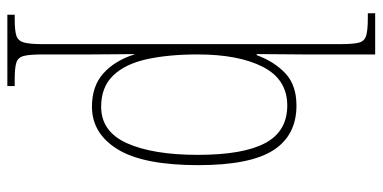

<svg xmlns="http://www.w3.org/2000/svg" viewBox="-279 -521 1040 522"><g transform="rotate(90 241.0 -260.0)"><path d="M20 240V220H33Q63 220 77 215.5Q91 211 95.5 195Q100 179 100 143V-664Q100 -700 96 -715.5Q92 -731 77 -735.5Q62 -740 30 -740H16V-760H128V-564Q128 -532 127.5 -501Q127 -470 127 -438H130Q147 -485 179 -515.5Q211 -546 267 -546Q348 -546 388.5 -483Q429 -420 429 -279Q429 -130 386 -60Q343 10 270 10Q214 10 179.5 -21Q145 -52 128 -105H127Q127 -88 127.5 -58Q128 -28 128 14V143Q128 179 132 195Q136 211 150 215.5Q164 220 195 220H214V240ZM270 -15Q338 -15 369.5 -85.5Q401 -156 401 -278Q401 -401 369 -461Q337 -521 267 -521Q196 -521 162 -455Q128 -389 128 -277Q128 -198 141 -139Q154 -80 185.5 -47.5Q217 -15 270 -15Z"/></g></svg>

Font: Noto Serif Sinhala Condensed Thin
Style: Regular
Weight: 100
Width: 3
Designer: Jelle Bosma - Monotype Design Team
Foundry: Monotype Imaging Inc.
Version: Version 2.007; ttfautohint (v1.8.4.7-5d5b)